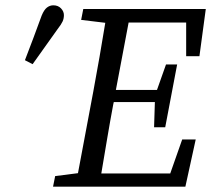

<svg xmlns="http://www.w3.org/2000/svg" viewBox="-20 -704 796 724"><path d="M180 0 188 -40 274 -51 332 -360Q356 -489 377 -618L286 -629L294 -670H756L732 -492H682V-619H465L417 -365H572L606 -461H648L603 -224H561L564 -319H409L407 -310Q395 -246 384 -180.5Q373 -115 362 -50H622L667 -178H718L679 0ZM74 -477Q90 -519 106 -561Q122 -603 137 -645Q146 -667 157 -675.5Q168 -684 181 -684Q199 -684 210 -672.5Q221 -661 221 -647Q221 -634 216 -623Q211 -612 197 -594Q174 -561 150 -528Q126 -495 103 -462Z"/></svg>

Font: Source Serif Pro
Style: Italic
Weight: 400
Italic angle: -12°
Designer: Frank Grießhammer
Foundry: Adobe Systems Incorporated
Version: Version 3.001;hotconv 1.0.111;makeotfexe 2.5.65597